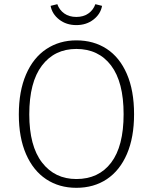

<svg xmlns="http://www.w3.org/2000/svg" viewBox="-20 -887 731 918"><path d="M621 -341Q621 -230 587 -151Q553 -72 491 -30.5Q429 11 345 11Q263 11 201 -30Q139 -71 104.5 -150Q70 -229 70 -340Q70 -451 104.5 -531Q139 -611 201.5 -652.5Q264 -694 345 -694Q428 -694 490 -653.5Q552 -613 586.5 -533.5Q621 -454 621 -341ZM120 -340Q120 -189 181 -110Q242 -31 345 -31Q452 -31 511.5 -109.5Q571 -188 571 -341Q571 -495 511 -574Q451 -653 345 -653Q241 -653 180.5 -573.5Q120 -494 120 -340ZM222 -859 254 -867Q264 -839 287.5 -822.5Q311 -806 345 -806Q379 -806 402.5 -822.5Q426 -839 436 -867L468 -859Q461 -820 427 -793.5Q393 -767 345 -767Q297 -767 263 -793.5Q229 -820 222 -859Z"/></svg>

Font: FiraGO ExtraLight
Style: Regular
Weight: 200
Designer: bBox Type
Foundry: bBox Type GmbH
Version: Version 1.001